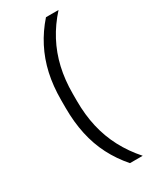

<svg xmlns="http://www.w3.org/2000/svg" viewBox="-204 -730 736 906"><g transform="rotate(-30 164.0 -277.0)"><path d="M148 -298.5V-259Q148 -183.5 163.2 -117Q178.5 -50.5 209.5 8.2Q240.5 67 287.5 120H218Q173.5 69 144 11.5Q114.5 -46 100 -113Q85.5 -180 85.5 -257.5V-299.5Q85.5 -376.5 100.2 -442.5Q115 -508.5 144.8 -566.2Q174.5 -624 219 -674.5H287.5Q240.5 -622.5 209.5 -564Q178.5 -505.5 163.2 -439.5Q148 -373.5 148 -298.5Z"/></g></svg>

Font: Anek Gujarati SemiExpanded Light
Style: Regular
Weight: 300
Width: 6
Designer: Mrunmayee Ghaisas (Gujarati), Yesha Goshar (Latin)
Foundry: Ek Type
Version: Version 1.003